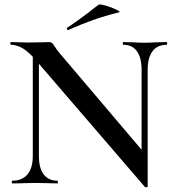

<svg xmlns="http://www.w3.org/2000/svg" viewBox="-20 -811 772 849"><path d="M717 -613Q676 -613 654.5 -584.5Q633 -556 633 -503V14Q633 16 628 17Q623 18 621 16L152 -529V-121Q152 -68 173 -40Q194 -12 234 -12Q236 -12 236 -6Q236 0 234 0Q207 0 192 -1L140 -2L82 -1Q66 0 35 0Q32 0 32 -6Q32 -12 35 -12Q78 -12 101.5 -40Q125 -68 125 -121V-560Q97 -589 74 -601Q51 -613 28 -613Q26 -613 26 -619Q26 -625 28 -625L68 -624Q81 -623 105 -623L169 -624Q181 -625 197 -625Q205 -625 210 -621Q215 -617 223 -604Q232 -589 246 -573L606 -149V-503Q606 -556 585.5 -584.5Q565 -613 525 -613Q523 -613 523 -619Q523 -625 525 -625L566 -624Q598 -622 619 -622Q637 -622 673 -624L717 -625Q719 -625 719 -619Q719 -613 717 -613ZM281 -678Q277 -678 276 -682.5Q275 -687 278 -689Q311 -710 372 -756Q386 -768 416 -790Q421 -794 448 -786Q475 -778 495.5 -768Q516 -758 505 -756Q443 -741 391.5 -722.5Q340 -704 283 -679Z"/></svg>

Font: Cormorant Garamond SemiBold
Style: Regular
Weight: 600
Designer: Christian Thalmann (Catharsis Fonts)
Version: Version 3.000